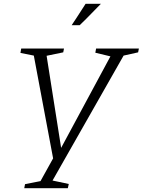

<svg xmlns="http://www.w3.org/2000/svg" viewBox="-20 -771 747 1005"><path d="M703 -497 627 -480 255 174 340 192 335 214H107L111 193L192 177L258 58L157 -480L87 -494L91 -517H315L311 -497L224 -479L300 3L558 -476L479 -495L483 -517H707ZM428 -751H508Q409 -649 397 -639H355Q369 -659 428 -751Z"/></svg>

Font: Afta serif
Style: Italic
Weight: 400
Italic angle: -12°
Designer: parq.ink
Foundry: Oriol Esparraguera Font
Version: Version 1.000